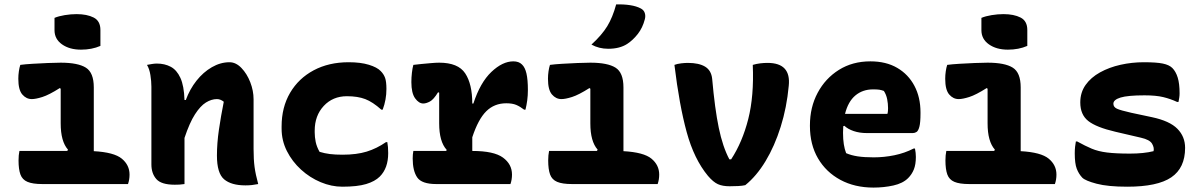

<svg xmlns="http://www.w3.org/2000/svg" viewBox="-20 -834 5440 870"><path d="M68 -150H285L288 -156Q255 -193 255 -275V-432L251 -435Q202 -404 172 -394.5Q142 -385 124 -385Q99 -385 81 -406Q63 -427 63 -477Q63 -494 65.5 -511Q68 -528 72 -540Q94 -543 128 -545Q162 -547 197 -548.5Q232 -550 255 -550Q333 -550 369 -527.5Q405 -505 405 -438V-149Q497 -144 532 -115Q567 -86 567 -43Q567 -20 560 0H172Q128 0 104.5 -10Q81 -20 72.5 -43.5Q64 -67 64 -107Q64 -131 68 -150ZM227 -753Q246 -761 273.5 -765.5Q301 -770 327 -770Q374 -770 404.5 -754.5Q435 -739 435 -698V-626Q396 -609 347 -609Q295 -609 261 -633Q227 -657 227 -697Z M816 0Q803 2 793 2.5Q783 3 772 3Q711 3 688.5 -22.5Q666 -48 666 -89V-441Q666 -466 661.5 -494Q657 -522 646 -540Q657 -542 668.5 -544Q680 -546 691 -546Q726 -546 753.5 -531.5Q781 -517 797.5 -481Q814 -445 816 -381H822Q840 -430 870.5 -468.5Q901 -507 940 -529.5Q979 -552 1020 -552Q1049 -552 1074 -526Q1099 -500 1114 -461.5Q1129 -423 1129 -384V-159Q1129 -111 1133.5 -77.5Q1138 -44 1150 0Q1135 3 1121.5 4.5Q1108 6 1092 6Q1028 6 995.5 -21.5Q963 -49 963 -129Q963 -185 972 -246.5Q981 -308 994 -373Q979 -385 963 -385Q938 -385 913 -369.5Q888 -354 863.5 -316Q839 -278 816 -209Z M1560 -552Q1614 -552 1651.5 -540.5Q1689 -529 1705 -512Q1719 -498 1725 -481Q1731 -464 1731 -431Q1731 -382 1714 -337H1708Q1669 -372 1635 -385Q1601 -398 1552 -398Q1488 -398 1447 -354Q1406 -310 1406 -242V-234Q1406 -213 1410.5 -191Q1415 -169 1428 -146Q1451 -139 1475 -136Q1499 -133 1532 -133Q1596 -133 1641.5 -147Q1687 -161 1729 -190H1735Q1739 -170 1739 -140Q1739 -72 1701 -34Q1679 -12 1639 0Q1599 12 1531 12Q1482 12 1433 -8.5Q1384 -29 1344 -65.5Q1304 -102 1280 -149.5Q1256 -197 1256 -251V-261Q1256 -348 1294.5 -413.5Q1333 -479 1401.5 -515.5Q1470 -552 1560 -552Z M1853 -150H2002L2004 -155Q1970 -192 1970 -275V-414L1965 -416Q1945 -383 1928 -374Q1911 -365 1898 -365Q1878 -365 1861 -388.5Q1844 -412 1844 -462Q1844 -483 1846.5 -504.5Q1849 -526 1853 -540Q1867 -542 1889 -544Q1911 -546 1933 -548Q1955 -550 1970 -550Q2056 -550 2088 -501.5Q2120 -453 2120 -365H2125Q2156 -460 2206.5 -508Q2257 -556 2306 -556Q2331 -556 2345 -542Q2359 -529 2365.5 -501Q2372 -473 2372 -426Q2372 -401 2369 -379Q2366 -357 2361 -337H2355Q2337 -351 2319.5 -358.5Q2302 -366 2274 -366Q2220 -366 2183.5 -330Q2147 -294 2120 -212V-150Q2218 -150 2259 -120Q2300 -90 2300 -43Q2300 -20 2293 0H1957Q1891 0 1870.5 -30Q1850 -60 1850 -116Q1850 -134 1853 -150Z M2468 -150H2685L2688 -156Q2655 -193 2655 -275V-432L2651 -435Q2602 -404 2572 -394.5Q2542 -385 2524 -385Q2499 -385 2481 -406Q2463 -427 2463 -477Q2463 -494 2465.5 -511Q2468 -528 2472 -540Q2494 -543 2528 -545Q2562 -547 2597 -548.5Q2632 -550 2655 -550Q2733 -550 2769 -527.5Q2805 -505 2805 -438V-149Q2897 -144 2932 -115Q2967 -86 2967 -43Q2967 -20 2960 0H2572Q2528 0 2504.5 -10Q2481 -20 2472.5 -43.5Q2464 -67 2464 -107Q2464 -131 2468 -150ZM2772 -814Q2807 -815 2835.5 -810.5Q2864 -806 2883 -796Q2897 -789 2901.5 -775.5Q2906 -762 2902 -747Q2892 -708 2870 -680Q2848 -652 2822 -635Q2788 -613 2736 -613Q2694 -613 2660 -632Q2707 -675 2731.5 -715Q2756 -755 2772 -814Z M3097 -549Q3147 -549 3175 -532Q3203 -515 3207 -477Q3219 -341 3237 -254.5Q3255 -168 3285 -112H3293Q3344 -190 3370.5 -294.5Q3397 -399 3391 -540Q3408 -545 3425 -547Q3442 -549 3458 -549Q3565 -549 3554 -445Q3545 -347 3517.5 -259.5Q3490 -172 3449 -104Q3408 -36 3357 5Q3344 8 3325 9Q3306 10 3286 10Q3254 10 3233 0.5Q3212 -9 3188 -37Q3125 -113 3091.5 -235.5Q3058 -358 3036 -540Q3049 -545 3066.5 -547Q3084 -549 3097 -549Z M3924 -556Q3995 -556 4045.5 -526.5Q4096 -497 4123.5 -445Q4151 -393 4151 -325V-320Q4151 -279 4146 -260Q4141 -241 4133 -236Q4125 -231 4116 -231H3908Q3875 -231 3848.5 -240Q3822 -249 3806 -264L3801 -262Q3800 -249 3800 -234V-231Q3800 -203 3803.5 -180.5Q3807 -158 3814 -140Q3837 -130 3866.5 -125.5Q3896 -121 3939 -121Q3986 -121 4032.5 -130.5Q4079 -140 4120 -161H4126Q4128 -151 4129 -141.5Q4130 -132 4130 -123Q4130 -89 4121 -66.5Q4112 -44 4095 -27Q4071 -3 4028 6.5Q3985 16 3938 16Q3853 16 3788 -19Q3723 -54 3686.5 -116.5Q3650 -179 3650 -263V-266Q3650 -348 3685 -413.5Q3720 -479 3781.5 -517.5Q3843 -556 3924 -556ZM3936 -429Q3889 -429 3856 -401.5Q3823 -374 3809 -318H4001Q4003 -324 4003.5 -331.5Q4004 -339 4004 -344Q4004 -364 4000 -384.5Q3996 -405 3985 -422Q3974 -426 3964.5 -427.5Q3955 -429 3936 -429Z M4268 -150H4485L4488 -156Q4455 -193 4455 -275V-432L4451 -435Q4402 -404 4372 -394.5Q4342 -385 4324 -385Q4299 -385 4281 -406Q4263 -427 4263 -477Q4263 -494 4265.5 -511Q4268 -528 4272 -540Q4294 -543 4328 -545Q4362 -547 4397 -548.5Q4432 -550 4455 -550Q4533 -550 4569 -527.5Q4605 -505 4605 -438V-149Q4697 -144 4732 -115Q4767 -86 4767 -43Q4767 -20 4760 0H4372Q4328 0 4304.5 -10Q4281 -20 4272.5 -43.5Q4264 -67 4264 -107Q4264 -131 4268 -150ZM4427 -753Q4446 -761 4473.5 -765.5Q4501 -770 4527 -770Q4574 -770 4604.5 -754.5Q4635 -739 4635 -698V-626Q4596 -609 4547 -609Q4495 -609 4461 -633Q4427 -657 4427 -697Z M5100 -138Q5163 -138 5207 -149Q5211 -164 5200.5 -182.5Q5190 -201 5150 -210L5034 -237Q4948 -257 4911.5 -285.5Q4875 -314 4875 -370Q4875 -415 4899 -449Q4923 -483 4964.5 -506Q5006 -529 5057.5 -540.5Q5109 -552 5163 -552Q5220 -552 5249 -546Q5278 -540 5292 -526Q5308 -510 5316.5 -482.5Q5325 -455 5325 -411Q5325 -401 5323.5 -391.5Q5322 -382 5320 -372H5314Q5284 -386 5251 -394Q5218 -402 5166 -402Q5090 -402 5057.5 -392Q5025 -382 5025 -364Q5025 -349 5041 -341.5Q5057 -334 5106 -323L5200 -303Q5280 -286 5315 -250.5Q5350 -215 5350 -164Q5350 -73 5287.5 -30.5Q5225 12 5088 12Q5000 12 4949 -1.5Q4898 -15 4884 -29Q4868 -46 4859 -69.5Q4850 -93 4850 -139Q4850 -156 4851.5 -169Q4853 -182 4855 -193H4861Q4897 -173 4926.5 -160.5Q4956 -148 4996 -143Q5036 -138 5100 -138Z"/></svg>

Font: Recursive Mn Csl St XBd
Style: Regular
Weight: 800
Monospace: yes
Version: Version 1.079;hotconv 1.0.112;makeotfexe 2.5.65598; ttfautoh